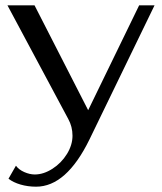

<svg xmlns="http://www.w3.org/2000/svg" viewBox="-20 -510 611 723"><path d="M12 163 40 114Q51 129 71.5 138Q92 147 111 147Q144 147 177.5 125.5Q211 104 232 70Q253 36 253 1Q253 -33 237 -62L8 -490H110L312 -95L504 -490H562L317 15Q230 193 116 193Q85 193 57.5 185Q30 177 12 163Z"/></svg>

Font: Fahkwang
Style: Regular
Weight: 400
Version: Version 1.000; ttfautohint (v1.6)